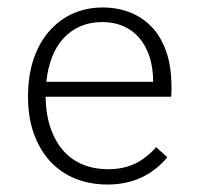

<svg xmlns="http://www.w3.org/2000/svg" viewBox="-20 -484 540 514"><path d="M268 10Q220 10 181 -6Q142 -22 114 -52.5Q86 -83 70.5 -126.5Q55 -170 55 -225Q55 -283 70.5 -327.5Q86 -372 113.5 -402.5Q141 -433 177 -448.5Q213 -464 255 -464Q294 -464 327.5 -451Q361 -438 386 -412Q411 -386 425 -346Q439 -306 439 -252Q439 -244 439 -238.5Q439 -233 438 -225H102Q103 -176 116 -139.5Q129 -103 151 -79Q173 -55 203 -43Q233 -31 269 -31Q298 -31 321 -38Q344 -45 363 -58.5Q382 -72 398 -90L428 -63Q409 -40 384.5 -23.5Q360 -7 331 1.5Q302 10 268 10ZM104 -265H390Q390 -303 380 -333Q370 -363 352 -383.5Q334 -404 309 -414.5Q284 -425 254 -425Q222 -425 196 -414Q170 -403 150.5 -382Q131 -361 119.5 -331.5Q108 -302 104 -265Z"/></svg>

Font: Inconsolata Light
Style: Regular
Weight: 300
Designer: Raph Levien, Cyreal, Brenton Simpson
Foundry: Raph Levien, Cyreal, Google
Version: Version 3.001